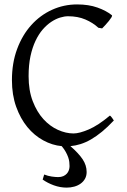

<svg xmlns="http://www.w3.org/2000/svg" viewBox="-20 -650 576 872"><path d="M497.1 -103Q469.2 -73.2 443.4 -52Q417.5 -30.8 393.3 -16.8Q369.1 -2.9 345.7 4.4Q322.3 11.7 299.8 13.7Q336.9 45.9 355.2 73.2Q373.5 100.6 373.5 131.3Q373.5 148.4 366.2 161.6Q358.9 174.8 346.4 183.8Q334 192.9 317.4 197.5Q300.8 202.1 282.7 202.1Q253.4 202.1 224.6 191.7Q195.8 181.2 173.8 165.5L180.7 142.6Q197.8 149.4 215.3 151.9Q232.9 154.3 244.1 154.3Q257.8 154.3 267.6 149.9Q277.3 145.5 283.7 138.4Q290 131.3 293 122.3Q295.9 113.3 295.9 104.5Q295.9 95.7 294.7 85.4Q293.5 75.2 289.6 64Q285.6 52.7 278.8 40.3Q272 27.8 260.3 13.7Q217.3 9.8 176.5 -12.5Q135.7 -34.7 104.2 -73Q72.8 -111.3 53.5 -165Q34.2 -218.8 34.2 -286.1Q34.2 -364.3 57.9 -427.7Q81.5 -491.2 122.1 -536.1Q162.6 -581.1 216.3 -605.5Q270 -629.9 330.1 -629.9Q382.8 -629.9 422.6 -615.7Q462.4 -601.6 487.8 -581.1Q490.7 -578.6 486.3 -571.3Q481.9 -564 474.4 -554.7Q466.8 -545.4 458.3 -536.1Q449.7 -526.9 443.8 -521L426.8 -523.9Q401.9 -546.9 367.7 -561.5Q333.5 -576.2 289.1 -576.2Q272.5 -576.2 252.7 -570.1Q232.9 -564 212.9 -550.8Q192.9 -537.6 174.3 -516.4Q155.8 -495.1 141.4 -464.8Q127 -434.6 118.4 -394.8Q109.9 -355 109.9 -304.2Q109.9 -239.3 128.7 -190.4Q147.5 -141.6 177 -109.1Q206.5 -76.7 242.9 -60.3Q279.3 -43.9 314 -43.9Q340.3 -43.9 382.8 -62Q425.3 -80.1 479 -125Q481.4 -124 484.1 -120.8Q486.8 -117.7 489.3 -114.3Q491.7 -110.8 493.7 -107.7Q495.6 -104.5 497.1 -103Z"/></svg>

Font: Gentium Unicode
Style: Regular
Weight: 400
Version: Version 1.009